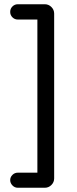

<svg xmlns="http://www.w3.org/2000/svg" viewBox="-20 -752 362 904"><path d="M64 61H156V-660H64Q49 -660 38.5 -670.5Q28 -681 28 -696Q28 -711 38.5 -721.5Q49 -732 64 -732H191Q209 -732 222 -719Q235 -706 235 -688V88Q235 106 222 119Q209 132 191 132H64Q49 132 38.5 121Q28 110 28 96Q28 82 38.5 71.5Q49 61 64 61Z"/></svg>

Font: Varela Round
Style: Regular
Weight: 400
Designer: Joe Prince
Foundry: Joe Prince
Version: Version 1.000